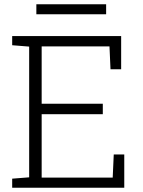

<svg xmlns="http://www.w3.org/2000/svg" viewBox="-20 -880 668 900"><path d="M37.1 0V-42.5L116.7 -48.8V-661.6L37.1 -668V-710.9H547.9V-555.2H498L493.2 -662.6H175.3V-393.6H461.9V-344.7H175.3V-47.4H508.3L513.2 -155.8H562.5V0ZM150.4 -813V-859.9H477.5V-813Z"/></svg>

Font: Roboto Slab Light
Style: Regular
Weight: 300
Designer: Google
Version: Version 2.000; ttfautohint (v1.8.1.43-b0c9)